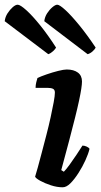

<svg xmlns="http://www.w3.org/2000/svg" viewBox="-106 -795 427 815"><path d="M160 0Q136 0 110 -8.5Q84 -17 65 -27.5Q46 -38 43 -45Q47 -57 54.5 -84.5Q62 -112 71.5 -148Q81 -184 91 -222.5Q101 -261 109 -297.5Q117 -334 122 -361.5Q127 -389 127 -402Q127 -414 119 -418Q111 -422 97 -422H45Q45 -434 48 -446Q51 -458 53 -464Q68 -471 92.5 -479.5Q117 -488 141 -494Q165 -500 177 -500Q207 -500 224.5 -487Q242 -474 242 -449Q242 -438 239 -418Q236 -398 229.5 -367.5Q223 -337 212.5 -295Q202 -253 187.5 -198Q173 -143 154 -73L165 -66Q175 -76 189.5 -96Q204 -116 219 -138.5Q234 -161 244 -177Q253 -177 262.5 -172.5Q272 -168 274 -163Q269 -142 256.5 -114.5Q244 -87 227 -60.5Q210 -34 193 -17Q176 0 160 0ZM266 -565 82 -705Q84 -723 94 -738.5Q104 -754 116.5 -764.5Q129 -775 137 -775Q147 -775 172 -752Q197 -729 230.5 -688Q264 -647 300 -593Q297 -586 287 -577Q277 -568 266 -565ZM99 -565 -86 -705Q-84 -723 -74 -738.5Q-64 -754 -52 -764.5Q-40 -775 -31 -775Q-20 -775 6 -751.5Q32 -728 65 -687Q98 -646 132 -593Q129 -587 119.5 -578Q110 -569 99 -565Z"/></svg>

Font: Texturina 12pt
Style: Bold Italic
Weight: 700
Italic angle: -11°
Designer: Guillermo Torres Carreño
Foundry: Omnibus-Type
Version: Version 1.002